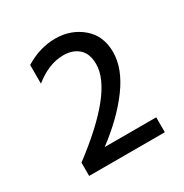

<svg xmlns="http://www.w3.org/2000/svg" viewBox="-111 -915 588 613"><g transform="rotate(-30 182.5 -609.0)"><path d="M326 -392H47V-441Q245 -590 245 -690Q245 -729 223.5 -748Q202 -767 168 -767Q114 -767 61 -724V-793Q115 -826 172 -826Q229 -826 270 -791.5Q311 -757 311 -696.5Q311 -636 263 -571Q215 -506 136 -447H326Z"/></g></svg>

Font: Hind Jalandhar
Style: Regular
Weight: 400
Designer: Namrata Goyal
Foundry: Indian Type Foundry
Version: Version 0.702;PS 1.0;hotconv 1.0.81;makeotf.lib2.5.63406